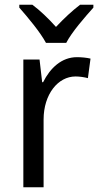

<svg xmlns="http://www.w3.org/2000/svg" viewBox="-20 -786 413 806"><path d="M173 -606H258C281 -651 337 -715 372 -754V-766H316C281 -739 251 -711 215 -673C183 -709 147 -743 116 -766H61V-754C97 -713 149 -651 173 -606ZM303 -546C239 -546 191 -501 161 -441H157L146 -536H78V0H163V-284C163 -391 224 -465 297 -465C314 -465 334 -462 349 -458L360 -540C343 -544 322 -546 303 -546Z"/></svg>

Font: Noto Sans Gurmukhi SemiCondensed
Style: Regular
Weight: 400
Width: 4
Designer: Jelle Bosma - Monotype Design Team
Foundry: Monotype Imaging Inc.
Version: Version 2.004